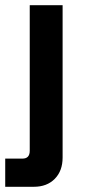

<svg xmlns="http://www.w3.org/2000/svg" viewBox="-42 -516 330 736"><path d="M-22 200V92H44Q72 92 72 62V-496H198V88Q198 139 168 169.5Q138 200 88 200Z"/></svg>

Font: Space Grotesk
Style: Bold
Weight: 700
Designer: Florian Karsten
Foundry: Florian Karsten
Version: Version 2.000